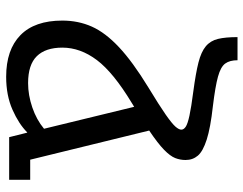

<svg xmlns="http://www.w3.org/2000/svg" viewBox="-106 -694 810 639"><g transform="rotate(90 299.5 -375.0)"><path d="M438 0H437L422 -60H421Q393 -32 345.5 -11Q298 10 236 10Q146 10 97.5 -37.5Q49 -85 49 -177Q49 -230 69 -275Q89 -320 137.5 -365.5Q186 -411 271 -463Q332 -500 362 -521Q392 -542 402 -553.5Q412 -565 412 -573Q412 -581 402.5 -587.5Q393 -594 365.5 -600Q338 -606 284 -613Q224 -621 188.5 -630Q153 -639 134.5 -654.5Q116 -670 110 -695Q104 -720 104 -760H181Q181 -734 192 -719Q203 -704 235.5 -695Q268 -686 334 -678Q406 -670 445 -657.5Q484 -645 498.5 -628Q513 -611 513 -587Q513 -569 506.5 -552.5Q500 -536 479 -515.5Q458 -495 415 -466L512 -70H579V0ZM139 -177Q139 -121 167.5 -92Q196 -63 257 -63Q297 -63 338 -77Q379 -91 409 -116L336 -416Q330 -412 323 -408Q222 -347 180.5 -292Q139 -237 139 -177Z"/></g></svg>

Font: Go Noto Kurrent-Regular
Style: Regular
Weight: 400
Designer: Monotype Design Team
Foundry: Monotype Imaging Inc.
Version: Version 2.012; ttfautohint (v1.8.4.7-5d5b)